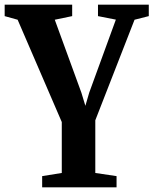

<svg xmlns="http://www.w3.org/2000/svg" viewBox="-28 -563 657 822"><path d="M152.5 239V191L236.5 177.5V-40.5L47.5 -478.5L-8 -494V-543H281V-494L206.5 -478.5L320.5 -166L337.5 -110L354 -166.5L468 -479L391.5 -494V-543H609V-494L548 -478.5L380 -48V177.5L471 191V239Z"/></svg>

Font: Merriweather 48pt
Style: Bold
Weight: 700
Version: Version 2.100